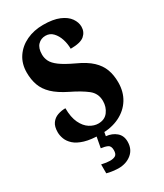

<svg xmlns="http://www.w3.org/2000/svg" viewBox="-234 -813 972 1140"><g transform="rotate(-30 252.0 -243.0)"><path d="M237 10Q170 10 127 -3Q84 -16 61 -37Q38 -58 29 -82Q20 -106 20 -128Q20 -167 36 -189Q52 -211 77.5 -220Q103 -229 131 -229Q131 -167 150 -127.5Q169 -88 198 -70Q227 -52 256 -52Q300 -52 323 -83Q346 -114 346 -155Q346 -207 306.5 -238Q267 -269 199 -302Q136 -333 101 -366.5Q66 -400 52 -439.5Q38 -479 38 -526Q38 -587 68 -631.5Q98 -676 149 -700Q200 -724 263 -724Q331 -724 373.5 -706Q416 -688 436 -659.5Q456 -631 456 -601Q456 -565 429.5 -542Q403 -519 335 -519Q335 -553 324.5 -585.5Q314 -618 293.5 -639.5Q273 -661 243 -661Q212 -661 191 -639.5Q170 -618 170 -574Q170 -550 181 -527.5Q192 -505 223.5 -481.5Q255 -458 317 -429Q381 -400 416 -367Q451 -334 465.5 -294.5Q480 -255 480 -206Q480 -141 450 -92.5Q420 -44 365.5 -17Q311 10 237 10ZM226 238Q214 238 189 235Q164 232 148 227V166Q182 174 205 174Q229 174 242.5 165.5Q256 157 256 130Q256 101 238 93Q220 85 194 82L211 -9H264L256 35Q297 39 324.5 62.5Q352 86 352 127Q352 179 316 208.5Q280 238 226 238Z"/></g></svg>

Font: Noto Serif ExtraCondensed Black
Style: Regular
Weight: 900
Width: 2
Designer: Monotype Design Team
Foundry: Monotype Imaging Inc.
Version: Version 2.015; ttfautohint (v1.8.4.7-5d5b)